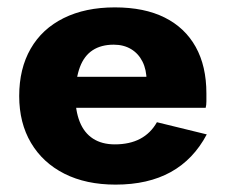

<svg xmlns="http://www.w3.org/2000/svg" viewBox="-20 -490 613 520"><path d="M293 10Q381 10 442.5 -24Q504 -58 540 -126L405 -159Q388 -129 359.5 -114Q331 -99 291 -99Q256 -99 232 -114.5Q208 -130 196 -160Q184 -190 184 -232Q185 -278 196.5 -308.5Q208 -339 231 -354Q254 -369 288 -369Q315 -369 335 -357Q355 -345 366 -323Q377 -301 377 -271Q377 -264 373.5 -253.5Q370 -243 365 -236L401 -282H117V-198H537Q539 -205 539 -215.5Q539 -226 539 -237Q539 -311 510 -363Q481 -415 426 -442.5Q371 -470 291 -470Q211 -470 152.5 -441Q94 -412 63 -358Q32 -304 32 -230Q32 -157 64 -103Q96 -49 154.5 -19.5Q213 10 293 10Z"/></svg>

Font: Glinicke Jost Bold
Style: Bold
Weight: 700
Version: Version 3.710